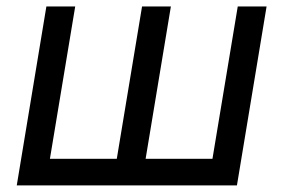

<svg xmlns="http://www.w3.org/2000/svg" viewBox="-20 -562 859 582"><path d="M120.6 -542.5H208L131.3 -80.6H334L410.6 -542.5H498L421.4 -80.6H624L700.7 -542.5H788.1L698.2 0H30.8Z"/></svg>

Font: Inter 16pt
Style: Italic
Weight: 400
Italic angle: -9.3988°
Version: Version 4.001;git-66647c0bb